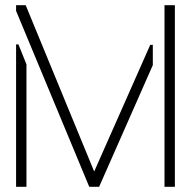

<svg xmlns="http://www.w3.org/2000/svg" viewBox="-20 -720 736 740"><path d="M324 0 42 -678V-700H79L343 -59L559 -547H569V-469L362 0ZM42 0V-549H51L82 -472V0ZM614 0V-700H654V0Z"/></svg>

Font: Stick No Bills ExtraLight ExtraLight
Style: Regular
Weight: 250
Version: Version 2.000